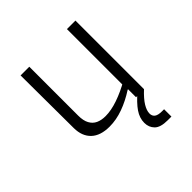

<svg xmlns="http://www.w3.org/2000/svg" viewBox="-185 -645 990 990"><g transform="rotate(-45 310.0 -150.0)"><path d="M448 -500H510V0.5H451.5V-62L448 -69ZM173.5 -500V-143.5Q173.5 -106.5 185.8 -84Q198 -61.5 219.8 -51.5Q241.5 -41.5 271.5 -41.5Q313 -41.5 363 -58.8Q413 -76 468.5 -107.5V-57.5H448.5Q398.5 -25 348 -6.8Q297.5 11.5 248 11.5Q182 11.5 147.2 -21.5Q112.5 -54.5 112 -114L110 -500ZM441 109Q441 127.5 453.8 137Q466.5 146.5 495.5 146.5H510V200H483Q431 200 409.5 178.5Q388 157 388 124Q388 89 410.2 56.2Q432.5 23.5 481 -18.5L510 0Q473.5 34 457.2 61Q441 88 441 109Z"/></g></svg>

Font: Monaspace Argon Var
Style: Regular
Weight: 400
Designer: Riley Cran and the Lettermatic Team
Version: Version 1.000 (Monaspace Argon Var)